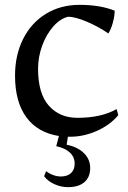

<svg xmlns="http://www.w3.org/2000/svg" viewBox="-20 -553 528 792"><path d="M260 11 255 44Q300 53 326 78.5Q352 104 352 140Q352 178 328 198.5Q304 219 261 219Q231 219 204 206.5Q177 194 162 174L170 153Q183 163 199 169Q215 175 231 175Q258 175 273 161Q288 147 288 122Q288 95 268.5 76.5Q249 58 212 50L223 8Q135 -6 88.5 -69.5Q42 -133 42 -241Q42 -326 75.5 -392.5Q109 -459 169.5 -496Q230 -533 308 -533Q393 -533 453 -509Q453 -487 445.5 -459.5Q438 -432 427 -415Q385 -444 337 -464Q289 -484 261 -484Q228 -476 199.5 -443.5Q171 -411 154 -364.5Q137 -318 137 -269Q137 -167 181.5 -117Q226 -67 299 -67Q398 -67 461 -103L468 -78Q435 -38 380.5 -13.5Q326 11 270 11Z"/></svg>

Font: Mirza
Style: Regular
Weight: 400
Designer: Arabic design by Kourosh Beigpour, Latin design by Eduardo Tunni, engineering by Lasse Fister
Version: Version 1.000